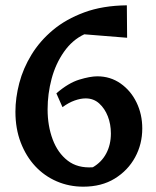

<svg xmlns="http://www.w3.org/2000/svg" viewBox="-20 -682 587 722"><path d="M293 20Q240 20 193.5 0Q147 -20 112.5 -57Q78 -94 58 -146Q38 -198 38 -262Q38 -314 52.5 -369.5Q67 -425 98.5 -476.5Q130 -528 179 -569Q228 -610 297 -635.5Q366 -661 457 -662L458 -540L297 -553Q252 -532 220.5 -487Q189 -442 174 -385.5Q159 -329 159 -271Q159 -209 178 -158Q197 -107 234.5 -78Q272 -49 329 -53Q362 -72 379.5 -105Q397 -138 397 -180Q397 -215 385.5 -244.5Q374 -274 353 -293Q332 -312 302 -312Q283 -312 260.5 -304Q238 -296 215 -279L192 -331Q237 -370 278 -382.5Q319 -395 346 -395Q395 -395 433.5 -368Q472 -341 493.5 -296.5Q515 -252 515 -199Q515 -140 488 -90.5Q461 -41 411.5 -10.5Q362 20 293 20Z"/></svg>

Font: Eczar Medium
Style: Regular
Weight: 500
Designer: Vaibhav Singh
Foundry: Rosetta Type Foundry
Version: Version 2.000